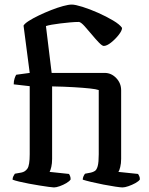

<svg xmlns="http://www.w3.org/2000/svg" viewBox="-20 -820 653 840"><path d="M216 0Q210 0 192.5 -2.5Q175 -5 152.5 -8.5Q130 -12 106.5 -16.5Q83 -21 64 -25.5Q45 -30 35 -34Q35 -42 38.5 -49Q42 -56 45 -60L73 -65Q90 -68 100 -82.5Q110 -97 110 -145V-443L40 -451Q40 -466 44 -477.5Q48 -489 51 -493L110 -501L83 -708Q88 -717 106 -728.5Q124 -740 150 -752.5Q176 -765 204 -776Q232 -787 256 -793.5Q280 -800 294 -800Q309 -800 341 -790Q373 -780 409 -764Q445 -748 474.5 -730.5Q504 -713 514 -698Q514 -686 499 -667Q484 -648 465.5 -633.5Q447 -619 434 -619Q427 -619 412.5 -634Q398 -649 381.5 -669Q365 -689 350 -705.5Q335 -722 326 -724Q308 -724 286.5 -722Q265 -720 244 -717.5Q223 -715 206.5 -712Q190 -709 181 -706L206 -501H438Q467 -501 488.5 -478.5Q510 -456 510 -425V-125Q510 -105 506 -89Q502 -73 498 -68L584 -59Q586 -56 589 -50Q592 -44 592 -35Q587 -27 572.5 -19Q558 -11 542 -5.5Q526 0 516 0Q508 0 484.5 -3.5Q461 -7 432.5 -12.5Q404 -18 379 -24Q354 -30 342 -34Q342 -41 345 -48Q348 -55 352 -60L378 -65Q387 -67 395 -72Q403 -77 407.5 -93.5Q412 -110 412 -145V-426Q401 -430 373 -433Q345 -436 303 -438.5Q261 -441 208 -442V-125Q208 -105 204.5 -90Q201 -75 197 -68L282 -59Q284 -56 286.5 -50Q289 -44 289 -35Q284 -27 270.5 -19Q257 -11 241.5 -5.5Q226 0 216 0Z"/></svg>

Font: Texturina Medium
Style: Regular
Weight: 500
Designer: Guillermo Torres Carreño
Foundry: Omnibus-Type
Version: Version 1.003